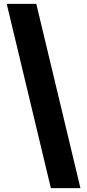

<svg xmlns="http://www.w3.org/2000/svg" viewBox="-20 -860 452 1000"><path d="M399 120H245L15 -840H169Z"/></svg>

Font: Tanohe Sans
Style: Bold
Weight: 700
Designer: Village Type and Design LLC & Cristiano Sobral
Foundry: Cooper Hewitt Smithsonian Design Museum
Version: Version 1.00;September 29, 2021;FontCreator 13.0.0.2655 64-b